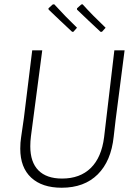

<svg xmlns="http://www.w3.org/2000/svg" viewBox="-20 -875 630 900"><path d="M458 -726H451Q396 -777 341 -830V-836L361 -854L367 -855Q412 -805 475 -745ZM324 -726H318Q263 -777 208 -830L207 -836L227 -854L234 -855Q288 -796 341 -745ZM564 -639 522 -313 513 -235Q501 -120 438 -57.5Q375 5 269 5Q177 5 126 -42.5Q75 -90 75 -178Q75 -207 79 -232L92 -322L131 -639H178L125 -236Q122 -212 122 -189Q122 -115 160 -76.5Q198 -38 271 -38Q355 -38 405.5 -87.5Q456 -137 468 -232L516 -639Z"/></svg>

Font: Alegreya Sans SC Light
Style: Italic
Weight: 300
Italic angle: -7°
Designer: Juan Pablo del Peral
Foundry: Huerta Tipografica
Version: Version 2.007